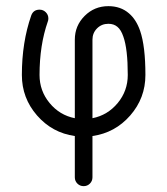

<svg xmlns="http://www.w3.org/2000/svg" viewBox="-20 -444 558 640"><path d="M341.2 -423.5Q382.4 -423.5 410 -399.4Q434.1 -378.8 447.1 -341.2Q464.7 -290 464.7 -194.1Q464.7 -117.1 414.1 -59.1Q363.5 -1.2 288.2 9.4V147.1Q288.2 159.4 279.7 167.9Q271.2 176.5 258.8 176.5Q246.5 176.5 237.9 167.9Q229.4 159.4 229.4 147.1V9.4Q154.1 -1.2 103.5 -59.1Q52.9 -117.1 52.9 -194.1Q52.9 -302.9 84.1 -392.4Q91.2 -411.8 111.8 -411.8Q124.1 -411.8 132.6 -403.2Q141.2 -394.7 141.2 -382.4Q141.2 -376.5 139.4 -372.4Q111.8 -293.5 111.8 -194.1Q111.8 -141.2 145.3 -100.6Q178.8 -60 229.4 -50V-311.8Q229.4 -358.2 262.1 -390.9Q294.7 -423.5 341.2 -423.5ZM341.2 -364.7Q318.8 -364.7 303.5 -349.4Q288.2 -334.1 288.2 -311.8V-50Q338.8 -60 372.4 -100.6Q405.9 -141.2 405.9 -194.1Q405.9 -280.6 391.2 -321.8Q383.5 -344.7 371.2 -354.7Q359.4 -364.7 341.2 -364.7Z"/></svg>

Font: OpenGost Type B TT
Style: Regular
Weight: 400
Version: Version 0.3